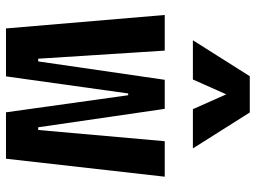

<svg xmlns="http://www.w3.org/2000/svg" viewBox="-124 -710 835 626"><g transform="rotate(90 293.0 -397.5)"><path d="M346.7 0 291 -398.4H285.2L229.5 0H73.2L29.3 -517.6H145.5L171.9 -105H180.7L240.7 -517.6H335.4L395.5 -105H404.3L440.9 -517.6H556.6L498 0ZM111.8 -609.4 229 -794.9H347.2L464.4 -609.4H336.4L288.1 -718.3L239.7 -609.4Z"/></g></svg>

Font: Cascadia Code SemiBold
Style: Regular
Weight: 600
Monospace: yes
Designer: Aaron Bell
Foundry: Saja Typeworks
Version: Version 2404.023; ttfautohint (v1.8.4)